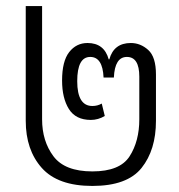

<svg xmlns="http://www.w3.org/2000/svg" viewBox="-20 -604 592 634"><path d="M285 10Q400 10 447.5 -49.5Q495 -109 495 -205V-358Q495 -416 469.5 -439Q444 -462 412 -462Q356 -462 341 -408H339Q324 -462 269 -462Q232 -462 208.5 -432Q185 -402 185 -338Q185 -280 207.5 -244Q230 -208 280 -208Q304 -208 326 -221L316 -262Q302 -254 285 -254Q235 -254 235 -336Q235 -416 278 -416Q319 -416 322 -348H356Q359 -416 399 -416Q440 -416 440 -351V-210Q440 -138 408 -88Q376 -38 285 -38Q194 -38 156.5 -88Q119 -138 119 -210V-584H65V-205Q65 -109 118 -49.5Q171 10 285 10Z"/></svg>

Font: Noto Sans Thai UI SemiCondensed Light
Style: Regular
Weight: 300
Width: 4
Designer: Monotype Design Team
Foundry: Monotype Imaging Inc.
Version: Version 1.901